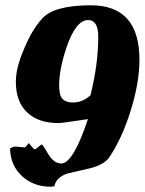

<svg xmlns="http://www.w3.org/2000/svg" viewBox="-20 -700 548 727"><path d="M186 5 187 6 184 5Q180 7 172 7Q107 7 63.5 -33Q20 -73 18 -137Q27 -145 39 -145Q45 -145 56.5 -143.5Q68 -142 73 -142Q77 -142 82.5 -150.5Q88 -159 90 -157L109 -135H112Q115 -135 125.5 -144Q136 -153 139 -153Q141 -153 162.5 -117Q184 -81 212 -81Q257 -81 313 -249Q216 -234 201 -234Q125 -234 82.5 -274.5Q40 -315 40 -391Q40 -444 72 -517Q101 -587 139 -629Q184 -680 324 -680Q508 -680 508 -474Q508 -387 474.5 -280Q441 -173 392 -102Q374 -77 322 -63Q278 -53 235 -43Q192 -28 186 5ZM322 -339V-337Q352 -456 352 -561Q352 -624 314 -624Q267 -624 232 -521Q204 -438 204 -377Q204 -344 213 -330Q225 -312 257 -312Q293 -312 322 -339Z"/></svg>

Font: Ode an Erik AH
Style: Regular
Weight: 400
Designer: Andreas Höfeld
Foundry: Fontgrube AH
Version: Version 2.00